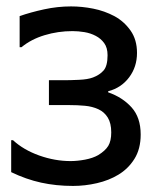

<svg xmlns="http://www.w3.org/2000/svg" viewBox="-20 -579 498 611"><path d="M427.7 -150.9Q427.7 -105 407.7 -73.2Q387.7 -41.5 356.4 -22.9Q326.7 -4.9 288.6 3.9Q250.5 12.7 212.4 12.7Q158.7 12.7 110.8 2.2Q63 -8.3 15.6 -31.2V-132.8H21.5Q54.7 -102.1 104.7 -84.2Q154.8 -66.4 204.6 -66.4Q226.1 -66.4 250.7 -71Q275.4 -75.7 292.5 -85.4Q314.9 -99.1 324.5 -114.7Q334 -130.4 334 -157.7Q334 -187 323 -204.8Q312 -222.7 293 -231.4Q273.9 -240.2 250.2 -242.4Q226.6 -244.6 200.2 -244.6H135.7V-323.7H185.1Q203.6 -323.7 231.4 -325Q259.3 -326.2 275.9 -332.5Q296.9 -340.3 309.6 -354.7Q322.3 -369.1 322.3 -403.3Q322.3 -427.2 311.5 -441.9Q300.8 -456.5 284.7 -464.8Q268.1 -473.6 248.5 -476.8Q229 -480 210.9 -480Q164.6 -480 121.8 -467Q79.1 -454.1 48.3 -428.7H42.5V-527.8Q77.6 -540 120.4 -549.3Q163.1 -558.6 206.1 -558.6Q240.7 -558.6 276.6 -551.5Q312.5 -544.4 344.7 -527.3Q375 -510.7 395.5 -481.7Q416 -452.6 416 -410.6Q416 -366.2 390.9 -332.8Q365.7 -299.3 324.2 -288.6V-285.2Q369.6 -269.5 398.7 -237.3Q427.7 -205.1 427.7 -150.9Z"/></svg>

Font: IranNastaliq
Style: Regular
Weight: 400
Designer: Hossein Zahedi
Version: Version 1.5